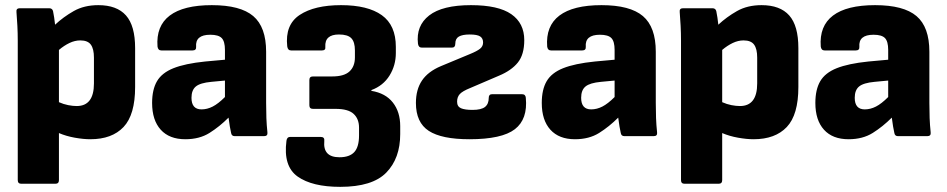

<svg xmlns="http://www.w3.org/2000/svg" viewBox="-20 -529 3680 746"><path d="M63 185Q49 185 49 171V-370Q49 -401 47.5 -429Q46 -457 44 -482Q42 -497 57 -497H171Q183 -497 186 -486Q191 -462 194 -433Q226 -463 266.5 -486Q307 -509 362 -509Q434 -509 469.5 -469Q505 -429 505 -342V-191Q505 -83 460 -35.5Q415 12 331 12Q304 12 270.5 6Q237 0 209 -12V171Q209 185 195 185ZM292 -372Q271 -372 250 -362Q229 -352 209 -335V-132Q227 -124 245 -120.5Q263 -117 278 -117Q345 -117 345 -205V-305Q345 -339 333 -355.5Q321 -372 292 -372Z M700 12Q638 12 604.5 -25Q571 -62 571 -129Q571 -181 590 -213.5Q609 -246 654 -264Q699 -282 777 -290L854 -297V-335Q854 -368 841.5 -381Q829 -394 797 -394Q738 -394 742 -347Q743 -333 728 -333H607Q594 -333 592 -348Q586 -428 639.5 -468.5Q693 -509 803 -509Q914 -509 964 -466.5Q1014 -424 1014 -328V-129Q1014 -98 1015 -70.5Q1016 -43 1019 -15Q1021 0 1006 0H892Q880 0 878 -12Q873 -33 868 -72Q833 -37 794 -12.5Q755 12 700 12ZM724 -149Q724 -104 763 -104Q785 -104 806.5 -115Q828 -126 854 -152V-216L801 -211Q758 -207 741 -193Q724 -179 724 -149Z M1302 197Q1193 197 1136.5 157Q1080 117 1093 18Q1095 3 1107 3H1226Q1242 3 1240 19Q1234 82 1299 82Q1338 82 1356.5 62Q1375 42 1375 -3V-33Q1375 -67 1354 -86.5Q1333 -106 1284 -106H1196Q1182 -106 1182 -120V-218Q1182 -232 1196 -232H1271Q1317 -232 1338 -251.5Q1359 -271 1359 -306V-333Q1359 -366 1345 -380.5Q1331 -395 1297 -395Q1241 -395 1244 -347Q1246 -333 1231 -333H1111Q1098 -333 1096 -349Q1087 -433 1144.5 -471Q1202 -509 1305 -509Q1409 -509 1463.5 -470Q1518 -431 1518 -347V-323Q1518 -275 1493.5 -235.5Q1469 -196 1423 -179V-176Q1478 -167 1506.5 -130.5Q1535 -94 1535 -39V-8Q1535 86 1481 141.5Q1427 197 1302 197Z M1804 12Q1696 12 1646 -20.5Q1596 -53 1596 -129Q1596 -181 1619.5 -216Q1643 -251 1693 -272L1806 -319Q1833 -330 1845 -339.5Q1857 -349 1857 -364Q1857 -380 1845.5 -387.5Q1834 -395 1805 -395Q1777 -395 1763 -387Q1749 -379 1749 -359Q1749 -344 1736 -344H1619Q1606 -344 1604 -359Q1596 -429 1647.5 -469Q1699 -509 1810 -509Q1916 -509 1966.5 -474Q2017 -439 2017 -373Q2017 -317 1992 -286Q1967 -255 1919 -235L1807 -187Q1777 -175 1766.5 -163.5Q1756 -152 1756 -134Q1756 -115 1771 -108.5Q1786 -102 1816 -102Q1850 -102 1864.5 -113.5Q1879 -125 1879 -149Q1879 -163 1892 -163H2008Q2022 -163 2023 -149Q2031 -66 1980.5 -27Q1930 12 1804 12Z M2214 12Q2152 12 2118.5 -25Q2085 -62 2085 -129Q2085 -181 2104 -213.5Q2123 -246 2168 -264Q2213 -282 2291 -290L2368 -297V-335Q2368 -368 2355.5 -381Q2343 -394 2311 -394Q2252 -394 2256 -347Q2257 -333 2242 -333H2121Q2108 -333 2106 -348Q2100 -428 2153.5 -468.5Q2207 -509 2317 -509Q2428 -509 2478 -466.5Q2528 -424 2528 -328V-129Q2528 -98 2529 -70.5Q2530 -43 2533 -15Q2535 0 2520 0H2406Q2394 0 2392 -12Q2387 -33 2382 -72Q2347 -37 2308 -12.5Q2269 12 2214 12ZM2238 -149Q2238 -104 2277 -104Q2299 -104 2320.5 -115Q2342 -126 2368 -152V-216L2315 -211Q2272 -207 2255 -193Q2238 -179 2238 -149Z M2640 185Q2626 185 2626 171V-370Q2626 -401 2624.5 -429Q2623 -457 2621 -482Q2619 -497 2634 -497H2748Q2760 -497 2763 -486Q2768 -462 2771 -433Q2803 -463 2843.5 -486Q2884 -509 2939 -509Q3011 -509 3046.5 -469Q3082 -429 3082 -342V-191Q3082 -83 3037 -35.5Q2992 12 2908 12Q2881 12 2847.5 6Q2814 0 2786 -12V171Q2786 185 2772 185ZM2869 -372Q2848 -372 2827 -362Q2806 -352 2786 -335V-132Q2804 -124 2822 -120.5Q2840 -117 2855 -117Q2922 -117 2922 -205V-305Q2922 -339 2910 -355.5Q2898 -372 2869 -372Z M3277 12Q3215 12 3181.5 -25Q3148 -62 3148 -129Q3148 -181 3167 -213.5Q3186 -246 3231 -264Q3276 -282 3354 -290L3431 -297V-335Q3431 -368 3418.5 -381Q3406 -394 3374 -394Q3315 -394 3319 -347Q3320 -333 3305 -333H3184Q3171 -333 3169 -348Q3163 -428 3216.5 -468.5Q3270 -509 3380 -509Q3491 -509 3541 -466.5Q3591 -424 3591 -328V-129Q3591 -98 3592 -70.5Q3593 -43 3596 -15Q3598 0 3583 0H3469Q3457 0 3455 -12Q3450 -33 3445 -72Q3410 -37 3371 -12.5Q3332 12 3277 12ZM3301 -149Q3301 -104 3340 -104Q3362 -104 3383.5 -115Q3405 -126 3431 -152V-216L3378 -211Q3335 -207 3318 -193Q3301 -179 3301 -149Z"/></svg>

Font: Sofia Sans Black
Style: Regular
Weight: 900
Designer: Botio Nikoltchev, Ani Petrova
Foundry: lettersoup
Version: Version 4.100; ttfautohint (v1.8.3)